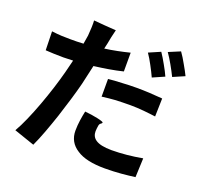

<svg xmlns="http://www.w3.org/2000/svg" viewBox="-139 -946 1219 1154"><g transform="rotate(20 470.0 -369.5)"><path d="M560 -485C529 -484 499 -482 473 -479V-366C503 -370 532 -373 561 -375C591 -376 622 -377 654 -377C712 -377 769 -370 816 -364L819 -480C763 -485 707 -488 653 -488C623 -488 591 -487 560 -485ZM735 -89C703 -86 671 -84 639 -84C539 -84 510 -116 510 -158C510 -169 512 -182 514 -196C519 -216 529 -210 532 -221C534 -229 467 -243 411 -248C403 -211 395 -165 395 -120C395 -72 416 -33 458 -7C498 20 559 33 638 33C713 33 776 26 830 19L835 -103C801 -97 768 -92 735 -89ZM758 -676C745 -700 730 -724 718 -742L644 -710C657 -692 670 -669 683 -645C696 -621 708 -597 717 -577L792 -610C784 -628 772 -652 758 -676ZM870 -719C857 -743 842 -767 829 -785L755 -754C768 -736 782 -713 795 -690C808 -666 822 -642 831 -622L905 -654C897 -671 884 -695 870 -719ZM268 -169C294 -249 319 -331 336 -398L364 -522C427 -530 491 -540 547 -554V-674C495 -661 442 -650 389 -643L397 -678C400 -699 410 -743 417 -770L345 -775L274 -781C276 -758 274 -719 271 -683L262 -628C233 -626 205 -626 178 -626C138 -626 107 -627 59 -633L62 -513C95 -511 130 -509 176 -509L238 -511L218 -431C183 -296 112 -96 55 1L186 46C213 -11 241 -89 268 -169Z"/></g></svg>

Font: GenSekiGothic2 TW B
Style: Regular
Weight: 700
Version: Version 2.100;PS 2.1;hotconv 16.6.51;makeotf.lib2.5.65220 DE